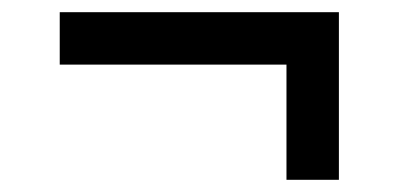

<svg xmlns="http://www.w3.org/2000/svg" viewBox="-20 -349 655 315"><path d="M450 -54V-243H78V-329H536V-54Z"/></svg>

Font: Farlight84_Sys_V01
Style: Regular
Weight: 400
Designer: Ryoko NISHIZUKA  (kana, bopomofo & ideographs); Paul D. Hunt (Latin, Greek & Cyrillic); Sandoll Communications , Soo-you
Foundry: Adobe
Version: Version 2.004;October 29, 2024;FontCreator 14.0.0.2814 64-bi